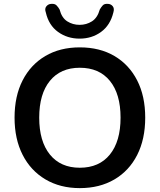

<svg xmlns="http://www.w3.org/2000/svg" viewBox="-20 -959 822 989"><path d="M391 10Q290 10 214 -35Q138 -80 96.5 -161.5Q55 -243 55 -353Q55 -464 96.5 -545Q138 -626 213.5 -670.5Q289 -715 391 -715Q494 -715 569.5 -670.5Q645 -626 686.5 -545Q728 -464 728 -353Q728 -242 686.5 -160.5Q645 -79 569 -34.5Q493 10 391 10ZM391 -95Q491 -95 546 -163Q601 -231 601 -353Q601 -475 546 -542.5Q491 -610 391 -610Q292 -610 237 -542.5Q182 -475 182 -353Q182 -231 237 -163Q292 -95 391 -95ZM390 -760Q327 -760 279 -794.5Q231 -829 216 -895Q209 -914 218.5 -926Q228 -938 243 -939Q262 -941 271.5 -931Q281 -921 287 -910Q298 -867 326.5 -849Q355 -831 390 -831Q425 -831 453.5 -849Q482 -867 494 -910Q500 -921 509 -931Q518 -941 537 -939Q552 -938 561 -926.5Q570 -915 564 -895Q548 -829 500.5 -794.5Q453 -760 390 -760Z"/></svg>

Font: Chiron GoRound TC M
Style: Regular
Weight: 500
Designer: Ryoko NISHIZUKA 西塚涼子 (kana, bopomofo & ideographs); Paul D. Hunt (Latin, Greek & Cyrillic); Sandoll Communications 산돌커뮤니
Foundry: Adobe
Version: Version 1.000;hotconv 1.1.1;makeotfexe 2.6.0